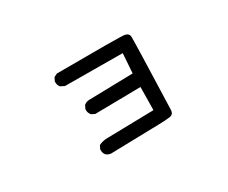

<svg xmlns="http://www.w3.org/2000/svg" viewBox="-84 -697 1168 982"><g transform="rotate(-30 500.0 -206.0)"><path d="M338.9 41Q323.2 39.1 311.5 29.3Q299.8 15.6 301.8 -5.9L311.5 -25.4Q335 -37.1 363.3 -37.1Q391.6 -37.1 637.7 -43L639.6 -178.7L370.1 -174.8L350.6 -184.6Q336.9 -200.2 338.9 -221.7L348.6 -241.2Q362.3 -252.9 381.8 -252.9L639.6 -258.8L647.5 -374L307.6 -376L284.2 -387.7Q272.5 -401.4 274.4 -422.9L284.2 -442.4L303.7 -452.1Q678.7 -454.1 702.6 -449.7Q726.6 -445.3 728 -424.3Q729.5 -403.3 715.8 -2Q715.8 26.4 691.4 29.8Q667 33.2 620.1 34.2Q573.2 35.2 338.9 41Z"/></g></svg>

Font: JasonHandwriting2
Style: Regular
Weight: 400
Version: Version 1.05.10